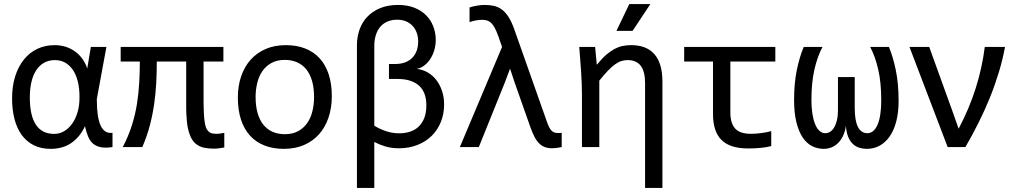

<svg xmlns="http://www.w3.org/2000/svg" viewBox="-20 -720 4988 940"><path d="M39.1 -237.8C39.1 -201.3 43 -168 50.8 -137.7C58.6 -107.4 70.3 -81.5 85.9 -59.8C101.6 -38.2 121.2 -21.3 144.8 -9.3C168.4 2.8 196.1 8.8 228 8.8C267.7 8.8 301.6 -0.9 329.6 -20.3C357.6 -39.6 379.7 -66.9 396 -102.1C400.2 -83.5 405.2 -67.1 410.9 -52.7C416.6 -38.4 424.4 -26.8 434.3 -17.8C444.3 -8.9 456.9 -2.8 472.2 0.5C487.5 3.7 507 3.6 530.8 0V-69.8C504.7 -66.2 485.4 -78 472.9 -105C460.4 -132 454.1 -173.7 454.1 -230V-235.8L501 -490.2H424.8L407.2 -384.8C401 -403 392.7 -419.2 382.3 -433.3C371.9 -447.5 359.7 -459.5 345.7 -469.2C331.7 -479 316.4 -486.4 299.8 -491.5C283.2 -496.5 265.6 -499 247.1 -499C216.5 -499 188.5 -493 163.1 -481C137.7 -468.9 115.8 -451.6 97.4 -429C79 -406.3 64.7 -378.9 54.4 -346.7C44.2 -314.5 39.1 -278.2 39.1 -237.8ZM126 -243.2C126 -271.5 128.7 -296.9 134 -319.3C139.4 -341.8 147.3 -360.9 157.7 -376.7C168.1 -392.5 181 -404.6 196.3 -413.1C211.6 -421.5 229.2 -425.8 249 -425.8C268.2 -425.8 285.3 -421.4 300.3 -412.6C315.3 -403.8 327.9 -391.5 338.1 -375.7C348.4 -359.9 356.1 -341.2 361.3 -319.6C366.5 -297.9 369.1 -274.4 369.1 -249V-240.2C369.1 -215.2 366 -191.9 359.6 -170.4C353.3 -148.9 344.5 -130.3 333.3 -114.5C322 -98.7 308.9 -86.4 293.9 -77.6C279 -68.8 262.7 -64.5 245.1 -64.5C205.7 -64.5 176 -79.3 156 -109.1C136 -138.9 126 -183.6 126 -243.2Z M1078.1 2V-69.8C1072.3 -68.5 1066.1 -67.4 1059.6 -66.4C1053.1 -65.4 1046.2 -64.9 1039.1 -64.9C1029.9 -64.9 1022 -65.9 1015.1 -67.9C1008.3 -69.8 1002 -74.5 996.1 -82C990.2 -89.5 985.9 -100.8 983.2 -116C980.4 -131.1 978.6 -149.6 977.8 -171.4C977 -193.2 976.6 -209.3 976.6 -219.7V-418.9H1073.7V-490.2H570.8V-418.9H664.6C664.6 -383.5 663.6 -348.6 661.6 -314.5C659.7 -280.3 656 -246.1 650.6 -211.9C645.3 -177.7 637.1 -143.1 626.2 -108.2C615.3 -73.2 600.3 -37.1 581.1 0H676.8C692.7 -37.1 705.2 -73.1 714.1 -107.9C723.1 -142.7 730 -177.3 734.9 -211.7C739.7 -246 743.1 -280.3 744.9 -314.5C746.7 -348.6 747.6 -383.5 747.6 -418.9H891.6V-185.3C891.6 -173.7 892.6 -155.4 894.5 -130.1C896.5 -104.9 901.3 -81.9 908.9 -61C916.6 -40.2 926.7 -25 939.2 -15.4C951.7 -5.8 965.3 0.5 980 3.4C994.6 6.3 1010.3 7.8 1026.9 7.8C1035.3 7.8 1043.9 7.2 1052.5 6.1C1061.1 5 1069.7 3.6 1078.1 2Z M1604.5 -249C1604.5 -289.4 1599.4 -325.2 1589.1 -356.4C1578.9 -387.7 1564 -413.8 1544.7 -434.8C1525.3 -455.8 1501.7 -471.8 1473.9 -482.7C1446 -493.6 1414.6 -499 1379.4 -499C1342.6 -499 1309.7 -492.8 1280.8 -480.2C1251.8 -467.7 1227.2 -450.1 1207 -427.5C1186.8 -404.9 1171.4 -377.8 1160.6 -346.4C1149.9 -315 1144.5 -280.3 1144.5 -242.2C1144.5 -201.5 1149.7 -165.5 1159.9 -134.3C1170.2 -103 1185 -76.8 1204.3 -55.7C1223.7 -34.5 1247.3 -18.5 1275.1 -7.6C1303 3.3 1334.5 8.8 1369.6 8.8C1406.4 8.8 1439.3 2.5 1468.3 -10C1497.2 -22.5 1521.8 -40.1 1542 -62.7C1562.2 -85.4 1577.6 -112.5 1588.4 -144.3C1599.1 -176 1604.5 -210.9 1604.5 -249ZM1517.6 -245.1C1517.6 -220.7 1514.9 -197.5 1509.5 -175.5C1504.2 -153.6 1495.7 -134.3 1484.1 -117.7C1472.6 -101.1 1457.8 -87.8 1439.7 -77.9C1421.6 -68 1399.9 -63 1374.5 -63C1352.4 -63 1332.5 -66.8 1314.9 -74.5C1297.4 -82.1 1282.4 -93.5 1270 -108.6C1257.6 -123.8 1248.1 -142.7 1241.5 -165.5C1234.8 -188.3 1231.4 -214.8 1231.4 -245.1C1231.4 -269.2 1234.1 -292.2 1239.5 -314.2C1244.9 -336.2 1253.3 -355.5 1264.9 -372.1C1276.4 -388.7 1291.3 -401.9 1309.3 -411.9C1327.4 -421.8 1349.1 -426.8 1374.5 -426.8C1396.3 -426.8 1416.1 -422.9 1433.8 -415.3C1451.6 -407.6 1466.6 -396.2 1479 -381.1C1491.4 -366 1500.9 -347.1 1507.6 -324.5C1514.2 -301.8 1517.6 -275.4 1517.6 -245.1Z M2154.3 -209C2154.3 -231.8 2151 -253.3 2144.5 -273.4C2138 -293.6 2128.9 -311.4 2117.2 -326.9C2105.5 -342.4 2091.4 -355 2075 -364.7C2058.5 -374.5 2040.4 -380.5 2020.5 -382.8C2033.5 -385.1 2045.7 -390.5 2057.1 -399.2C2068.5 -407.8 2078.4 -418.5 2086.7 -431.4C2095 -444.3 2101.5 -458.7 2106.2 -474.6C2110.9 -490.6 2113.3 -507 2113.3 -523.9C2113.3 -547.7 2109.3 -570 2101.3 -590.8C2093.3 -611.7 2081.5 -629.9 2065.9 -645.5C2050.3 -661.1 2031 -673.4 2008.1 -682.4C1985.1 -691.3 1958.8 -695.8 1929.2 -695.8C1895.3 -695.8 1865.8 -690.5 1840.6 -679.9C1815.3 -669.4 1794.4 -655.1 1777.6 -637.2C1760.8 -619.3 1748.3 -598.4 1740 -574.5C1731.7 -550.5 1727.5 -525.4 1727.5 -499V200.2H1812.5V-24.9C1828.5 -16.4 1846.3 -9.2 1866 -3.2C1885.7 2.8 1908.2 5.9 1933.6 5.9C1966.5 5.9 1996.5 0.5 2023.7 -10.3C2050.9 -21 2074.1 -35.9 2093.5 -54.9C2112.9 -74 2127.8 -96.7 2138.4 -123C2149 -149.4 2154.3 -178.1 2154.3 -209ZM1812.5 -104.5V-495.1C1812.5 -514.6 1815 -532.4 1820.1 -548.3C1825.1 -564.3 1832.4 -577.8 1841.8 -588.9C1851.2 -599.9 1863 -608.5 1877 -614.5C1891 -620.5 1906.7 -623.5 1924.3 -623.5C1940.6 -623.5 1955.1 -620.8 1967.8 -615.5C1980.5 -610.1 1991.2 -602.7 2000 -593.3C2008.8 -583.8 2015.5 -572.5 2020.3 -559.3C2025 -546.1 2027.3 -531.9 2027.3 -516.6C2027.3 -501.6 2025.1 -487.5 2020.8 -474.1C2016.4 -460.8 2009.6 -449.1 2000.5 -439.2C1991.4 -429.3 1979.7 -421.4 1965.6 -415.5C1951.4 -409.7 1934.4 -406.7 1914.6 -406.7H1884.3V-333.5H1925.3C1951.3 -333.5 1973.4 -330.2 1991.5 -323.7C2009.5 -317.2 2024.2 -308.3 2035.4 -296.9C2046.6 -285.5 2054.8 -272 2059.8 -256.3C2064.9 -240.7 2067.4 -223.6 2067.4 -205.1C2067.4 -180.7 2064 -159.9 2057.4 -142.8C2050.7 -125.7 2041.5 -111.6 2029.8 -100.3C2018.1 -89.1 2004.1 -80.8 1987.8 -75.4C1971.5 -70.1 1953.8 -67.4 1934.6 -67.4C1912.1 -67.4 1890.7 -70.8 1870.4 -77.6C1850 -84.5 1830.7 -93.4 1812.5 -104.5Z M2418.5 -545.9 2438 -490.2 2231.4 0H2324.2L2451.2 -314.9L2477.1 -383.8L2500 -314.9L2577.1 -96.2C2583.7 -78 2590.3 -62.3 2597.2 -49.3C2604 -36.3 2611.6 -25.7 2619.9 -17.6C2628.2 -9.4 2637.5 -3.5 2647.7 0.2C2658 4 2669.8 5.9 2683.1 5.9C2696.8 5.9 2712.4 3.9 2730 0V-69.8C2726.4 -69.2 2723.1 -68.8 2720.2 -68.8H2711.4C2704.6 -68.8 2698.6 -69.7 2693.6 -71.5C2688.6 -73.3 2684 -76.3 2679.9 -80.6C2675.9 -84.8 2672 -90.5 2668.5 -97.7C2664.9 -104.8 2661.1 -113.9 2657.2 -125L2498.5 -574.7C2489.4 -600.4 2479.7 -621.3 2469.5 -637.2C2459.2 -653.2 2448.1 -665.4 2436 -674.1C2424 -682.7 2411.1 -688.5 2397.2 -691.4C2383.4 -694.3 2368.2 -695.8 2351.6 -695.8C2341.1 -695.8 2329.1 -694.7 2315.4 -692.4C2301.8 -690.1 2289.6 -687.2 2278.8 -683.6V-611.8C2289.2 -615.4 2299.7 -618.2 2310.3 -620.1C2320.9 -622.1 2330.6 -623 2339.4 -623C2348.8 -623 2357.3 -621.9 2364.7 -619.6C2372.2 -617.4 2379 -613.3 2385 -607.4C2391 -601.6 2396.7 -593.7 2402.1 -583.7C2407.5 -573.8 2412.9 -561.2 2418.5 -545.9Z M2829.1 -259.3V0H2914.1V-325.2C2929.7 -344.7 2943.8 -361 2956.3 -374C2968.8 -387 2980.5 -397.4 2991.2 -405C3002 -412.7 3012.3 -418.1 3022.2 -421.1C3032.1 -424.2 3042.3 -425.8 3052.7 -425.8C3081.1 -425.8 3102.4 -416.6 3116.7 -398.2C3131 -379.8 3138.2 -351.4 3138.2 -313V200.2H3223.1V-319.8C3223.1 -379.7 3210.2 -424.6 3184.3 -454.3C3158.4 -484.1 3120.3 -499 3069.8 -499C3055.5 -499 3041.7 -497.6 3028.3 -494.9C3015 -492.1 3001.9 -487.3 2989 -480.5C2976.2 -473.6 2963.1 -464.6 2949.7 -453.4C2936.4 -442.1 2920.4 -425.3 2901.9 -402.8L2893.6 -490.2H2815.9C2817.2 -472.3 2818.7 -453.4 2820.3 -433.3C2821.9 -413.3 2823.4 -393.2 2824.7 -373C2826 -352.9 2827.1 -333 2827.9 -313.5C2828.7 -293.9 2829.1 -275.9 2829.1 -259.3ZM3164.1 -700.2H3061L2998 -568.8H3077.1ZM2769 -490.2Z M3755.9 -4.9V-78.1C3740.6 -73.9 3724.1 -70.6 3706.5 -68.4C3689 -66.1 3672.4 -64.9 3656.7 -64.9C3620.3 -64.9 3594.3 -73.6 3578.9 -91.1C3563.4 -108.5 3555.7 -134.8 3555.7 -169.9V-418.9H3775.9V-490.2H3329.6V-418.9H3470.7V-163.1C3470.7 -134.4 3474 -109.5 3480.7 -88.4C3487.4 -67.2 3497.7 -49.6 3511.7 -35.4C3525.7 -21.2 3543.6 -10.7 3565.4 -3.7C3587.2 3.3 3613.4 6.8 3644 6.8C3665.2 6.8 3685.6 5.9 3705.3 3.9C3725 2 3741.9 -1 3755.9 -4.9Z M4164.6 -192.9V-342.8H4082.5V-180.2C4082.5 -161 4080.7 -144.3 4077.1 -130.1C4073.6 -116 4068.9 -104.2 4063.2 -95C4057.5 -85.7 4050.9 -78.9 4043.5 -74.5C4036 -70.1 4028.3 -67.9 4020.5 -67.9C4009.4 -67.9 3999.7 -71.9 3991.2 -80.1C3982.7 -88.2 3975.7 -99.4 3970 -113.8C3964.3 -128.1 3960 -145.2 3957 -165C3954.1 -184.9 3952.6 -206.5 3952.6 -230C3952.6 -286.3 3957.4 -335.8 3967 -378.4C3976.6 -421.1 3989.9 -458.3 4006.8 -490.2H3915C3901.4 -458.3 3890.1 -420.7 3881.1 -377.4C3872.2 -334.1 3867.7 -285.3 3867.7 -231C3867.7 -188.6 3871.4 -152.3 3878.9 -122.1C3886.4 -91.8 3896.6 -67 3909.4 -47.6C3922.3 -28.2 3937.6 -14 3955.3 -4.9C3973.1 4.2 3992.2 8.8 4012.7 8.8C4024.4 8.8 4036.1 6.8 4047.9 2.7C4059.6 -1.4 4070.4 -8 4080.3 -17.1C4090.3 -26.2 4098.9 -37.9 4106.2 -52.2C4113.5 -66.6 4118.7 -83.8 4121.6 -104C4122.9 -82.8 4126.5 -65 4132.3 -50.5C4138.2 -36.1 4145.8 -24.4 4155 -15.6C4164.3 -6.8 4174.8 -0.6 4186.5 3.2C4198.2 6.9 4210.6 8.8 4223.6 8.8C4247.1 8.8 4268.4 3.4 4287.6 -7.3C4306.8 -18.1 4323.2 -33.5 4336.9 -53.7C4350.6 -73.9 4361.1 -98.5 4368.4 -127.4C4375.7 -156.4 4379.4 -189 4379.4 -225.1C4379.4 -282.4 4374.8 -332.9 4365.7 -376.7C4356.6 -420.5 4345.4 -458.3 4332 -490.2H4240.2C4256.5 -460 4269.6 -423.3 4279.5 -380.4C4289.5 -337.4 4294.4 -286.9 4294.4 -229C4294.4 -177.2 4288.4 -137.5 4276.4 -109.6C4264.3 -81.8 4247.7 -67.9 4226.6 -67.9C4206.4 -67.9 4191 -78 4180.4 -98.4C4169.8 -118.7 4164.6 -150.2 4164.6 -192.9Z M4432.6 -490.2 4619.6 0H4706.5C4729.3 -39.4 4750.9 -79.4 4771.2 -120.1C4791.6 -160.8 4810.1 -201.7 4826.7 -242.9C4843.3 -284.1 4857.8 -325.4 4870.4 -366.9C4882.9 -408.4 4892.9 -449.5 4900.4 -490.2H4801.3C4792.8 -422.5 4778.1 -355.4 4757.1 -288.8C4736.1 -222.2 4708.2 -155.9 4673.3 -89.8L4646.5 -166L4529.3 -490.2Z"/></svg>

Font: CodeNewRoman Nerd Font Mono
Style: Regular
Weight: 400
Monospace: yes
Designer: Sam Radian
Foundry: Code New Roman
Version: Version 2.00 November 29, 2014;Nerd Fonts 3.2.1